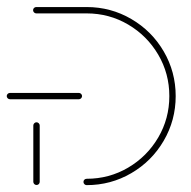

<svg xmlns="http://www.w3.org/2000/svg" viewBox="-20 -539 556 559"><path d="M86.3 -183Q90 -183 92.8 -180.2Q95.6 -177.4 95.6 -173.7V-9.6Q95.6 -5.9 93 -3.1Q90.4 -0.4 86.3 -0.4Q82.6 -0.4 79.8 -3.1Q77 -5.9 77 -9.6V-173.7Q77 -177.4 79.8 -180.2Q82.6 -183 86.3 -183ZM218.9 -259.3Q218.9 -255.6 216.1 -252.8Q213.3 -250 209.6 -250H9.3Q5.2 -250 2.4 -252.8Q-0.4 -255.6 -0.4 -259.3Q-0.4 -263 2.4 -265.7Q5.2 -268.5 9.3 -268.5H209.6Q213.3 -268.5 216.1 -265.7Q218.9 -263 218.9 -259.3ZM223 -9.3Q223 -13.3 225.7 -15.9Q228.5 -18.5 232.2 -18.5Q297.8 -18.5 353 -50.9Q408.1 -83.3 440.6 -138.5Q473 -193.7 473 -259.3Q473 -324.8 440.6 -380Q408.1 -435.2 353 -467.6Q297.8 -500 232.2 -500H85.6Q81.9 -500 79.1 -502.8Q76.3 -505.6 76.3 -509.3Q76.3 -513.3 79.1 -515.9Q81.9 -518.5 85.6 -518.5H232.2Q302.6 -518.5 362.2 -483.7Q421.9 -448.9 456.7 -389.3Q491.5 -329.6 491.5 -259.3Q491.5 -188.9 456.7 -129.3Q421.9 -69.6 362.2 -34.8Q302.6 0 232.2 0Q228.5 0 225.7 -2.8Q223 -5.6 223 -9.3Z"/></svg>

Font: 26F Galaxy Hebrew Hairline
Style: Regular
Weight: 50
Designer: C₂₉H₂₅N₃O₅
Version: Version 1.000